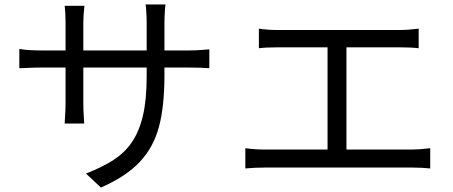

<svg xmlns="http://www.w3.org/2000/svg" viewBox="-20 -798 2040 864"><path d="M434 46 367 -17Q441 -46 490.5 -78Q540 -110 572 -156Q606 -205 623 -277Q640 -349 640 -453V-696Q640 -719 638 -749Q637 -770 635 -778H725Q723 -770 722 -749Q720 -719 720 -696V-459Q720 -320 695.5 -228Q671 -136 609.5 -70Q548 -4 434 46ZM355 -699V-333Q355 -301 357 -275Q359 -249 359 -242H271Q271 -251 273 -277Q275 -311 275 -333V-699Q275 -741 271 -772H360Q355 -727 355 -699ZM167 -571H830Q864 -571 890 -573.5Q916 -576 922 -576V-491Q886 -494 830 -494H167Q133 -494 104 -492.5Q75 -491 67 -491V-578Q99 -571 167 -571Z M1229 -663H1779Q1816 -663 1864 -669V-581Q1831 -585 1779 -585H1229Q1178 -585 1145 -581V-669Q1186 -663 1229 -663ZM1454 -619H1539V-82H1454ZM1172 -125H1833Q1866 -125 1916 -131V-40Q1880 -44 1833 -44H1172Q1125 -44 1084 -40V-131Q1128 -125 1172 -125Z"/></svg>

Font: Merged Yaku Han JP
Style: Regular
Weight: 400
Designer: Ryoko NISHIZUKA 西塚涼子 (kana, bopomofo & ideographs); Paul D. Hunt (Latin, Greek & Cyrillic); Sandoll Communications 산돌커뮤니
Foundry: Adobe
Version: Version 2.004